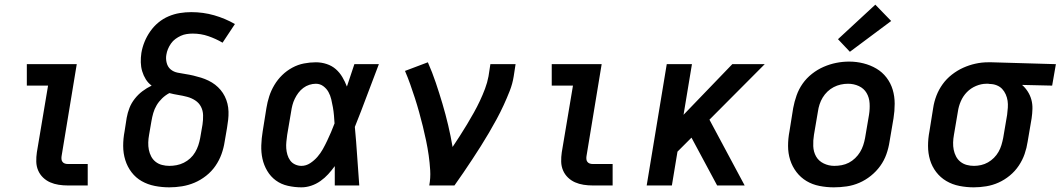

<svg xmlns="http://www.w3.org/2000/svg" viewBox="-20 -795 4546 823"><path d="M271 0Q251 0 231.5 -3Q212 -6 195 -13.5Q178 -21 164.5 -34Q151 -47 143.5 -64.5Q136 -82 135.5 -102Q135 -122 138 -142L186 -428H95V-520H309L244 -126Q243 -120 243.5 -113Q244 -106 248 -101Q252 -96 258 -94Q264 -92 271 -92H356V0Z M706 8Q674 8 643.5 2Q613 -4 587.5 -18.5Q562 -33 544 -56.5Q526 -80 517 -109Q508 -138 508 -169.5Q508 -201 514 -232L523 -290Q527 -312 535 -332.5Q543 -353 557.5 -371.5Q572 -390 590.5 -404Q609 -418 630 -428Q615 -439 605 -455Q595 -471 589.5 -489.5Q584 -508 583.5 -528Q583 -548 586 -568Q590 -592 599.5 -615.5Q609 -639 624 -660.5Q639 -682 659 -698.5Q679 -715 702.5 -725Q726 -735 750.5 -739Q775 -743 800 -743Q851 -743 898 -729.5Q945 -716 987 -692L934 -612Q905 -629 873 -640Q841 -651 806 -651Q793 -651 780 -649Q767 -647 755 -641.5Q743 -636 732 -628Q721 -620 713 -608.5Q705 -597 700 -585Q695 -573 693 -560Q690 -543 694.5 -525.5Q699 -508 711.5 -497.5Q724 -487 741.5 -483.5Q759 -480 775.5 -477.5Q792 -475 809 -471Q826 -467 842 -462Q858 -457 873.5 -449.5Q889 -442 902 -432Q915 -422 925.5 -409.5Q936 -397 943.5 -382Q951 -367 955 -350.5Q959 -334 959.5 -316.5Q960 -299 958 -281.5Q956 -264 953 -246L943 -188Q939 -161 929.5 -134.5Q920 -108 903.5 -84Q887 -60 863.5 -41.5Q840 -23 814 -12Q788 -1 760.5 3.5Q733 8 706 8ZM706 -84Q721 -84 737 -87Q753 -90 768 -97.5Q783 -105 795.5 -116.5Q808 -128 816.5 -142.5Q825 -157 830 -172Q835 -187 838 -203L848 -261Q851 -281 850.5 -301Q850 -321 841.5 -337.5Q833 -354 817 -364.5Q801 -375 782 -380Q763 -385 744 -388Q725 -391 706 -396Q689 -387 675 -373.5Q661 -360 651.5 -344Q642 -328 637 -310.5Q632 -293 629 -275L619 -217Q616 -201 615.5 -184.5Q615 -168 618 -153Q621 -138 628 -124.5Q635 -111 647 -101.5Q659 -92 674.5 -88Q690 -84 706 -84Z M1272 8Q1243 8 1214 1.5Q1185 -5 1162.5 -21.5Q1140 -38 1125.5 -62.5Q1111 -87 1105 -114.5Q1099 -142 1100 -172Q1101 -202 1106 -232L1122 -332Q1126 -357 1134 -382Q1142 -407 1156 -430.5Q1170 -454 1189.5 -473Q1209 -492 1233 -505Q1257 -518 1283 -523Q1309 -528 1334 -528Q1358 -528 1380.5 -520.5Q1403 -513 1419.5 -498.5Q1436 -484 1447.5 -464.5Q1459 -445 1467 -424Q1475 -448 1483 -472Q1491 -496 1499 -520H1604Q1578 -453 1553 -385.5Q1528 -318 1501 -251Q1507 -188 1511 -125.5Q1515 -63 1520 0H1415Q1415 -21 1415 -42Q1415 -63 1415 -83Q1402 -65 1387 -48.5Q1372 -32 1353.5 -19Q1335 -6 1314 1Q1293 8 1272 8ZM1272 -84Q1292 -84 1309.5 -95.5Q1327 -107 1340.5 -122.5Q1354 -138 1364 -156Q1374 -174 1382.5 -192Q1391 -210 1399 -228.5Q1407 -247 1414 -266Q1413 -283 1411.5 -300.5Q1410 -318 1407 -335Q1404 -352 1400 -369Q1396 -386 1388 -400.5Q1380 -415 1366 -425.5Q1352 -436 1334 -436Q1320 -436 1306 -431.5Q1292 -427 1280 -418Q1268 -409 1259 -397Q1250 -385 1243.5 -371.5Q1237 -358 1233.5 -344.5Q1230 -331 1228 -317L1211 -217Q1209 -202 1207.5 -187.5Q1206 -173 1207 -159Q1208 -145 1212 -131.5Q1216 -118 1224 -107Q1232 -96 1245 -90Q1258 -84 1272 -84Z M1820 0Q1826 -32 1824 -65Q1822 -98 1817.5 -129.5Q1813 -161 1806.5 -192Q1800 -223 1792.5 -253.5Q1785 -284 1776.5 -314.5Q1768 -345 1758.5 -374.5Q1749 -404 1738.5 -433.5Q1728 -463 1716 -491L1814 -528Q1833 -485 1848 -440.5Q1863 -396 1876.5 -350.5Q1890 -305 1901 -258.5Q1912 -212 1920 -165Q1936 -189 1951.5 -213Q1967 -237 1982 -262Q1997 -287 2011 -312Q2025 -337 2037 -362.5Q2049 -388 2059 -414.5Q2069 -441 2074 -468L2082 -520H2190L2182 -468Q2177 -436 2165 -405.5Q2153 -375 2139 -344.5Q2125 -314 2109 -284.5Q2093 -255 2076 -226Q2059 -197 2041 -168.5Q2023 -140 2004.5 -112Q1986 -84 1967 -56Q1948 -28 1928 0Z M2521 0Q2501 0 2481.5 -3Q2462 -6 2445 -13.5Q2428 -21 2414.5 -34Q2401 -47 2393.5 -64.5Q2386 -82 2385.5 -102Q2385 -122 2388 -142L2436 -428H2345V-520H2559L2494 -126Q2493 -120 2493.5 -113Q2494 -106 2498 -101Q2502 -96 2508 -94Q2514 -92 2521 -92H2606V0Z M2752 0 2838 -520H2946L2910 -303L3119 -520H3258L3021 -282L3172 0H3054L2944 -205L2884 -145L2860 0Z M3554 8Q3523 8 3492.5 2Q3462 -4 3437 -19Q3412 -34 3394 -57.5Q3376 -81 3367 -109.5Q3358 -138 3358 -169.5Q3358 -201 3364 -232L3380 -332Q3385 -359 3394.5 -386Q3404 -413 3420.5 -436.5Q3437 -460 3460.5 -478.5Q3484 -497 3510.5 -508.5Q3537 -520 3564.5 -525.5Q3592 -531 3620 -531Q3651 -531 3681 -523.5Q3711 -516 3736.5 -501Q3762 -486 3780 -462.5Q3798 -439 3806.5 -410.5Q3815 -382 3815 -350.5Q3815 -319 3810 -288L3793 -188Q3789 -161 3779.5 -134Q3770 -107 3753 -83.5Q3736 -60 3713 -41.5Q3690 -23 3663.5 -11.5Q3637 0 3609 4Q3581 8 3554 8ZM3556 -84Q3572 -84 3588 -87Q3604 -90 3618.5 -97.5Q3633 -105 3645.5 -117Q3658 -129 3666.5 -143Q3675 -157 3680 -172Q3685 -187 3688 -203L3705 -303Q3709 -328 3707.5 -352.5Q3706 -377 3694.5 -396.5Q3683 -416 3661.5 -426Q3640 -436 3615 -436Q3599 -436 3583.5 -432.5Q3568 -429 3553.5 -421.5Q3539 -414 3527 -402.5Q3515 -391 3506.5 -377Q3498 -363 3493 -347.5Q3488 -332 3486 -317L3469 -217Q3465 -193 3466 -168.5Q3467 -144 3478 -124.5Q3489 -105 3510.5 -94.5Q3532 -84 3556 -84Q3556 -84 3556 -84Q3556 -84 3556 -84ZM3623 -573 3572 -627 3732 -775 3800 -705Z M4154 8Q4123 8 4092.5 2Q4062 -4 4036.5 -19Q4011 -34 3993 -57.5Q3975 -81 3966.5 -109.5Q3958 -138 3958 -169.5Q3958 -201 3964 -232L3980 -332Q3984 -359 3994 -385Q4004 -411 4020.5 -434Q4037 -457 4060 -475Q4083 -493 4108.5 -504.5Q4134 -516 4161 -522Q4188 -528 4215 -528Q4219 -528 4223 -528Q4227 -528 4231 -528L4506 -520L4490 -428L4361 -431Q4375 -419 4385.5 -402.5Q4396 -386 4401 -367.5Q4406 -349 4405.5 -328.5Q4405 -308 4402 -288L4385 -188Q4381 -161 4372 -135Q4363 -109 4347 -85Q4331 -61 4308.5 -42.5Q4286 -24 4260.5 -12.5Q4235 -1 4207.5 3.5Q4180 8 4154 8ZM4155 -84Q4170 -84 4185.5 -87.5Q4201 -91 4215 -99Q4229 -107 4240.5 -118.5Q4252 -130 4260 -144Q4268 -158 4272.5 -173Q4277 -188 4280 -203L4297 -303Q4299 -318 4300 -333.5Q4301 -349 4299 -363Q4297 -377 4291 -390.5Q4285 -404 4275.5 -414Q4266 -424 4252 -429.5Q4238 -435 4223 -435L4216 -436Q4214 -436 4212 -436Q4210 -436 4208 -436Q4186 -436 4163.5 -426.5Q4141 -417 4124.5 -400Q4108 -383 4098.5 -361Q4089 -339 4086 -317L4069 -217Q4066 -201 4065.5 -184.5Q4065 -168 4068 -153Q4071 -138 4078 -124.5Q4085 -111 4097 -101.5Q4109 -92 4124 -88Q4139 -84 4155 -84Z"/></svg>

Font: Iosevka Etoile SmBdObl
Style: Regular
Weight: 600
Italic angle: -9°
Designer: Belleve Invis
Foundry: Belleve Invis
Version: Version 15.5.2; ttfautohint (v1.8.4)